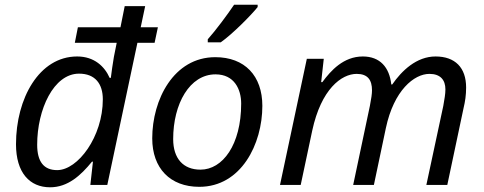

<svg xmlns="http://www.w3.org/2000/svg" viewBox="-20 -786 2057 816"><path d="M48 -173C48 -52 106 10 193 10C268 10 323 -40 371 -99H375L364 0H436L564 -604H637L651 -670H578L597 -760H510L492 -670H311L298 -604H476L464 -544C459 -515 454 -479 451 -455H446C425 -503 381 -546 308 -546C146 -546 48 -367 48 -173ZM138 -171C138 -321 208 -473 316 -473C385 -473 417 -429 417 -364C417 -205 311 -63 223 -63C166 -63 138 -99 138 -171Z M827 8C1005 8 1095 -174 1095 -336C1095 -464 1020 -543 895 -543C718 -543 627 -362 627 -198C627 -71 703 8 827 8ZM832 -65C759 -65 716 -112 716 -195C716 -345 786 -470 896 -470C976 -470 1005 -406 1005 -346C1005 -170 926 -65 832 -65ZM918 -606C968 -641 1048 -722 1075 -756V-766H975C946 -723 897 -657 863 -619V-606Z M1258 0 1307 -231C1345 -407 1431 -472 1496 -472C1543 -472 1561 -446 1561 -402C1561 -388 1558 -366 1552 -336L1481 0H1569L1620 -242C1654 -402 1740 -472 1805 -472C1852 -472 1873 -446 1873 -406C1873 -386 1869 -365 1864 -336L1792 0H1881L1950 -326C1957 -355 1961 -382 1961 -414C1961 -499 1914 -546 1831 -546C1750 -546 1687 -485 1647 -427H1643C1635 -500 1595 -546 1522 -546C1440 -546 1386 -486 1350 -437H1345L1356 -536H1284L1170 0Z"/></svg>

Font: BC Sans
Style: Italic
Weight: 400
Italic angle: -12°
Designer: Monotype Design Team
Designer: Province of B.C.
Foundry: Monotype Imaging Inc.
Version: Version 2.000;GOOG;noto-source:20170915:90ef993387c0